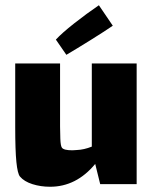

<svg xmlns="http://www.w3.org/2000/svg" viewBox="-20 -702 582 732"><path d="M501 -460V0H362L343 -77Q271 10 171 10Q135 10 103.5 0Q72 -10 56 -29Q47 -40 42.5 -84Q38 -128 38 -218V-460H209V-220Q209 -200 210 -173Q211 -146 216 -139Q223 -129 256 -129L272 -130Q300 -131 330 -143V-460ZM357 -682 410 -604Q378 -582 325 -549Q272 -516 233 -493L193 -551Q216 -576 263 -613Q310 -650 357 -682Z"/></svg>

Font: Lalezar
Style: Regular
Weight: 400
Designer: Borna Izadpanah
Foundry: Borna Izadpanah
Version: Version 1.003